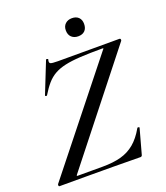

<svg xmlns="http://www.w3.org/2000/svg" viewBox="-148 -915 878 1017"><g transform="rotate(-20 291.5 -406.0)"><path d="M469 2Q399 1 319.5 0.5Q240 0 160.5 0Q81 0 12 0Q8 0 7 -4.5Q6 -9 8 -13L475 -600Q480 -605 479.5 -606.5Q479 -608 473 -608Q400 -608 349 -605Q298 -602 262.5 -594Q227 -586 201.5 -571.5Q176 -557 155.5 -533.5Q135 -510 114 -475Q112 -472 107 -473.5Q102 -475 104 -479L174 -655Q175 -657 181 -655.5Q187 -654 185 -651Q180 -634 188 -629.5Q196 -625 230 -625Q288 -625 370 -625Q452 -625 577 -625Q582 -625 583 -620Q584 -615 582 -612L120 -27Q116 -22 116.5 -20.5Q117 -19 122 -19Q168 -19 204 -19Q240 -19 262 -19Q322 -19 365.5 -31Q409 -43 442.5 -71Q476 -99 504 -148Q506 -152 511.5 -150.5Q517 -149 516 -146L478 -8Q478 -5 475 -1.5Q472 2 469 2ZM377 -712Q354 -712 339.5 -725.5Q325 -739 325 -764Q325 -787 339.5 -800.5Q354 -814 377 -814Q401 -814 414.5 -800.5Q428 -787 428 -764Q428 -739 414.5 -725.5Q401 -712 377 -712Z"/></g></svg>

Font: Cormorant SemiBold
Style: Italic
Weight: 600
Italic angle: -10°
Designer: Christian Thalmann (Catharsis Fonts)
Foundry: Catharsis Fonts
Version: Version 4.000